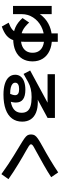

<svg xmlns="http://www.w3.org/2000/svg" viewBox="964 -1770 884 2852"><g transform="rotate(90 1406.0 -344.0)"><path d="M67.8 -669.7H190.1V-381.7H133.8Q166.2 -473.8 226.4 -539Q286.7 -604.3 370.1 -638.8Q453.5 -673.3 553.6 -673.3Q656.8 -673.3 733.1 -638.2Q809.5 -603.1 850.7 -538.3Q891.9 -473.4 891.9 -385.4Q891.9 -296.9 851.8 -232.1Q811.7 -167.4 736.3 -132.8Q660.9 -98.2 556.9 -98.2Q459.5 -98.2 385.9 -131.2Q312.3 -164.2 248 -236.7L314.8 -335Q373.8 -269.4 429.7 -241Q485.6 -212.7 556.9 -212.7Q622.3 -212.7 669.1 -233.9Q715.9 -255.2 739.9 -294Q763.8 -332.9 763.8 -385.4Q763.8 -440.5 738.8 -479.2Q713.7 -517.8 666.5 -537.7Q619.3 -557.7 553.6 -557.7Q454.7 -557.7 371.1 -513.3Q287.4 -469 238.7 -393Q190.1 -317 190.1 -226.3V-95.4H67.8ZM476.5 -279.2V-760.4H601V-279.2Q601 -174.6 579.8 -108.7Q558.7 -42.9 509.9 -0.8Q461.1 41.3 373.9 71.2L317.2 -30.5Q384.4 -55.8 417.6 -83.7Q450.7 -111.7 463.6 -156.2Q476.5 -200.7 476.5 -279.2Z M1090.3 -128.1Q1090.3 -175.3 1117 -209.1Q1143.6 -242.8 1193.8 -260.8Q1244.1 -278.8 1312.7 -278.8Q1408.1 -278.8 1455.7 -243.8Q1503.2 -208.9 1503.2 -138.4Q1503.2 -112.2 1497.3 -84Q1491.4 -55.8 1478.6 -26.7L1369.5 -39.1Q1381.8 -68.3 1387.8 -89.9Q1393.8 -111.5 1393.8 -126.1Q1393.8 -156.3 1371.6 -171.2Q1349.3 -186 1303.3 -186Q1258.2 -186 1233.3 -171.3Q1208.5 -156.6 1208.5 -129Q1208.5 -104.5 1227.1 -87.7Q1245.7 -70.8 1281.9 -61.9Q1318.2 -53 1370.2 -53Q1467.4 -53 1530.7 -71.8Q1594 -90.6 1624.6 -128.4Q1655.2 -166.1 1655.2 -224.1Q1655.2 -275.5 1630.9 -307.8Q1606.7 -340.1 1555.4 -355.8Q1504 -371.5 1422.2 -371.5Q1355.2 -371.5 1300.9 -359Q1246.6 -346.5 1198.7 -319.6L1078.3 -252.2L1026.9 -349.8L1540.7 -627.8V-608.6H1082.4V-717.8H1731.6V-608.6L1265.5 -356.9L1199.2 -413.3Q1259.7 -433.9 1346.7 -448.9Q1433.8 -463.8 1493.2 -463.8Q1586.8 -463.8 1652.7 -436.9Q1718.5 -410 1752.7 -358.1Q1786.9 -306.2 1786.9 -231.9Q1786.9 -143.6 1740.4 -81Q1693.8 -18.4 1603.8 14Q1513.8 46.5 1385.7 46.5Q1292.5 46.5 1226.3 26Q1160.1 5.5 1125.2 -34Q1090.3 -73.4 1090.3 -128.1Z M2153.4 -190.8Q2072.1 -239.3 2037.1 -264.2Q2002.1 -289.1 1989.6 -310.1Q1977.2 -331.1 1977.2 -363.3Q1977.2 -396.8 1991.1 -418.8Q2005 -440.8 2040.7 -465.7Q2076.3 -490.5 2157 -535Q2247.8 -584.3 2349.9 -645.4Q2451.9 -706.4 2541 -766.4L2611.9 -662.4Q2531.5 -609.2 2424.7 -548.9Q2317.9 -488.7 2226.9 -438.9Q2182.6 -415.2 2161.6 -403Q2140.7 -390.8 2132.4 -381.8Q2124 -372.8 2124 -363.3Q2124 -353.6 2130.1 -346.4Q2136.1 -339.1 2154.4 -327.6Q2172.7 -316 2218 -290Q2290.6 -250.3 2417.7 -173.3Q2544.8 -96.3 2641 -27.6L2566.6 77.3Q2485.9 19.3 2420.5 -24.1Q2355.1 -67.6 2294.9 -104.6Q2234.7 -141.7 2153.4 -190.8Z"/></g></svg>

Font: WEMIX Pretendard Variable
Style: Regular
Weight: 400
Designer: Base glyphs from Inter by Rasmus Andersson; Hangeul glyphs from Noto Sans CJK(Source Han Sans) by Jang Soo-young and Kan
Foundry: Kil Hyung-jin
Version: Version 1.000;Glyphs 3.2 (3208)